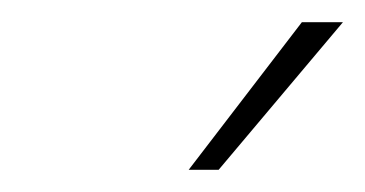

<svg xmlns="http://www.w3.org/2000/svg" viewBox="-20 -634 329 173"><path d="M289 -614 177 -481H150L252 -614Z"/></svg>

Font: Josefin Sans Thin ExtraLight
Style: Italic
Weight: 250
Italic angle: -7°
Version: Version 2.000